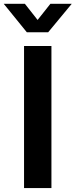

<svg xmlns="http://www.w3.org/2000/svg" viewBox="-66 -963 387 983"><path d="M197.3 -727.5V0H57.1V-727.5ZM61.5 -943.4 126.5 -860.8 191.9 -943.4H300.8V-942.9L180.7 -797.9H71.3L-46.4 -942.9V-943.4Z"/></svg>

Font: Inter Cardless Display
Style: Bold
Weight: 700
Designer: Rasmus Andersson
Foundry: rsms
Version: Version 4.001;git-9221beed3